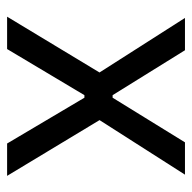

<svg xmlns="http://www.w3.org/2000/svg" viewBox="-20 -508 528 527"><g transform="rotate(90 243.5 -244.0)"><path d="M25.3 0 185.6 -265.5V-242.4L28.7 -488.2H117.4L240.7 -289.6H247.7L370.2 -488.2H458.9L302 -242.5V-265.6L462.2 0H373.4L247.7 -212.2H240.7L114.1 0Z"/></g></svg>

Font: Anek Latin Medium
Style: Regular
Weight: 500
Designer: Yesha Goshar
Foundry: Ek Type
Version: Version 1.003